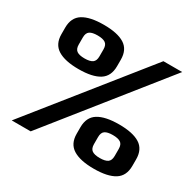

<svg xmlns="http://www.w3.org/2000/svg" viewBox="-150 -849 1036 1018"><g transform="rotate(30 368.0 -340.0)"><path d="M38 0H154L692.5 -674H577.5ZM208.5 -412.5Q292.5 -412.5 335.2 -439.5Q378 -466.5 378 -528V-568Q378 -629.5 335.2 -656.5Q292.5 -683.5 208.5 -683.5Q124 -683.5 80.8 -656.5Q37.5 -629.5 37.5 -568V-528Q37.5 -467 81 -439.8Q124.5 -412.5 208.5 -412.5ZM207.5 -477.5Q175 -477.5 159.8 -488.2Q144.5 -499 144.5 -526.5V-569.5Q144.5 -597 159.8 -607.5Q175 -618 207.5 -618Q240 -618 255.5 -607.5Q271 -597 271 -569.5V-526.5Q271 -499 255.5 -488.2Q240 -477.5 207.5 -477.5ZM542.5 4.5Q626.5 4.5 669.5 -22.5Q712.5 -49.5 712.5 -111V-151Q712.5 -212.5 669.5 -239.5Q626.5 -266.5 542.5 -266.5Q458 -266.5 414.8 -239.5Q371.5 -212.5 371.5 -151V-111Q371.5 -50 415 -22.8Q458.5 4.5 542.5 4.5ZM541.5 -60.5Q509 -60.5 493.8 -71.2Q478.5 -82 478.5 -109.5V-152.5Q478.5 -180 493.8 -190.5Q509 -201 541.5 -201Q574 -201 589.5 -190.5Q605 -180 605 -152.5V-109.5Q605 -82 589.5 -71.2Q574 -60.5 541.5 -60.5Z"/></g></svg>

Font: Anybody UltraCondensed Thin
Style: Bold
Weight: 700
Version: Version 1.111